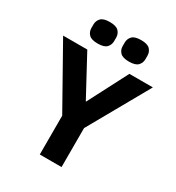

<svg xmlns="http://www.w3.org/2000/svg" viewBox="-212 -1040 1073 1169"><g transform="rotate(30 324.5 -456.0)"><path d="M248 0V-273L9 -698H179L329 -420H331L475 -698H640L401 -274V0ZM215 -761Q170 -761 152.5 -779.5Q135 -798 135 -824V-849Q135 -875 152.5 -893.5Q170 -912 215 -912Q260 -912 277.5 -893.5Q295 -875 295 -849V-824Q295 -798 277.5 -779.5Q260 -761 215 -761ZM435 -761Q390 -761 372.5 -779.5Q355 -798 355 -824V-849Q355 -875 372.5 -893.5Q390 -912 435 -912Q480 -912 497.5 -893.5Q515 -875 515 -849V-824Q515 -798 497.5 -779.5Q480 -761 435 -761Z"/></g></svg>

Font: IBM Plex Sans Arabic
Style: Bold
Weight: 700
Designer: Mike Abbink, Paul van der Laan, Pieter van Rosmalen, Wael Morcos, Khajak Apelian
Foundry: Bold Monday
Version: Version 1.2